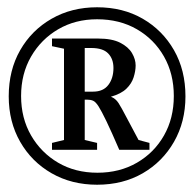

<svg xmlns="http://www.w3.org/2000/svg" viewBox="-20 -717 534 528"><path d="M247 -209Q177 -209 122 -240.5Q67 -272 35.5 -327Q4 -382 4 -452Q4 -524 35.5 -579Q67 -634 122 -665.5Q177 -697 247 -697Q318 -697 372.5 -665.5Q427 -634 458.5 -579Q490 -524 490 -452Q490 -382 458.5 -327Q427 -272 372.5 -240.5Q318 -209 247 -209ZM248 -242Q309 -242 356.5 -269.5Q404 -297 431 -344.5Q458 -392 458 -453Q458 -514 431 -561.5Q404 -609 356.5 -636.5Q309 -664 247 -664Q187 -664 140 -636.5Q93 -609 65.5 -561.5Q38 -514 38 -453Q38 -392 65.5 -344.5Q93 -297 140 -269.5Q187 -242 248 -242ZM123 -305V-324L156 -332V-583L123 -590V-611H250Q288 -611 310.5 -599.5Q333 -588 343 -571Q353 -554 353 -537Q353 -522 347.5 -504.5Q342 -487 327.5 -473Q313 -459 285 -451Q298 -446 306 -433.5Q314 -421 328 -394L361 -332L391 -324V-305H308Q286 -356 272.5 -384Q259 -412 251 -424.5Q243 -437 236 -440Q229 -443 219 -443H213V-332L247 -324V-305ZM213 -465H236Q264 -465 278 -483.5Q292 -502 292 -530Q292 -555 277.5 -570Q263 -585 231 -585Q227 -585 222.5 -585Q218 -585 213 -585Z"/></svg>

Font: Manuale Medium
Style: Regular
Weight: 500
Designer: Eduardo Tunni / Pablo Cosgaya
Foundry: Eduardo Tunni / Pablo Cosgaya
Version: Version 1.002